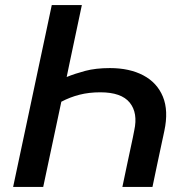

<svg xmlns="http://www.w3.org/2000/svg" viewBox="-20 -733 728 753"><path d="M31.5 0Q44 -58.5 55.5 -113Q67 -167.5 81.5 -235L132 -473Q146.5 -541.5 158.5 -597.2Q170.5 -653 183 -713H301Q289 -657.5 277.8 -603.5Q266.5 -549.5 252.5 -484L241.5 -431Q273 -444 314.2 -455Q355.5 -466 411 -466Q488 -466 542 -437.5Q596 -409 618.8 -354Q641.5 -299 624.5 -219.5Q622 -208 620 -198.2Q618 -188.5 615.5 -177.5Q604.5 -126.5 596 -86Q587.5 -45.5 578 0H460Q470 -48 479.5 -92.8Q489 -137.5 501 -193.5L506.5 -221.5Q521.5 -290 488.8 -330.5Q456 -371 373.5 -371Q329 -371 291.8 -361.5Q254.5 -352 220.5 -334L199.5 -235Q185 -167.5 173.5 -113Q162 -58.5 149.5 0Z"/></svg>

Font: Commissioner Medium
Style: Italic
Weight: 500
Italic angle: -12°
Designer: Kostas Bartsokas
Foundry: Kostas Bartsokas
Version: Version 1.000; ttfautohint (v1.8.3)